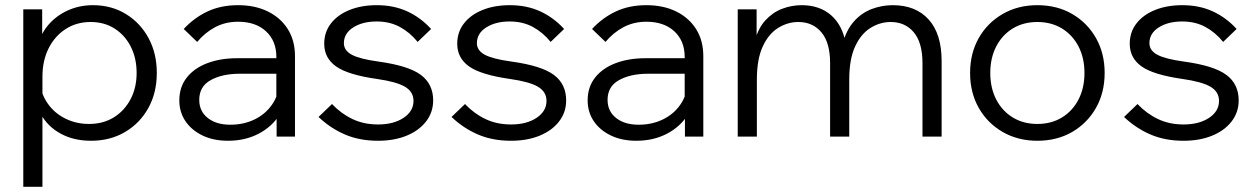

<svg xmlns="http://www.w3.org/2000/svg" viewBox="-20 -528 4850 742"><path d="M144 194H70V-492H143V-343H125Q134 -392 164.5 -429Q195 -466 240.5 -487Q286 -508 339 -508Q411 -508 467 -473.5Q523 -439 554.5 -380Q586 -321 586 -246Q586 -170 553.5 -111Q521 -52 463.5 -18Q406 16 332 16Q265 16 214.5 -11.5Q164 -39 138.5 -86.5Q113 -134 120 -193L134 -213Q138 -166 164 -128.5Q190 -91 232 -70Q274 -49 324 -49Q379 -49 420 -74.5Q461 -100 484.5 -144.5Q508 -189 508 -246Q508 -303 485.5 -347.5Q463 -392 423 -417.5Q383 -443 330 -443Q276 -443 234 -416Q192 -389 168 -341.5Q144 -294 144 -231Z M1120 0H1049V-96L1048 -124V-308Q1048 -370 1008 -407Q968 -444 900 -444Q851 -444 811.5 -423Q772 -402 742 -366L690 -416Q731 -460 782.5 -484Q834 -508 900 -508Q966 -508 1015.5 -483.5Q1065 -459 1092.5 -415Q1120 -371 1120 -311ZM861 16Q805 16 762.5 -4.5Q720 -25 696.5 -60Q673 -95 673 -140Q673 -192 702 -228.5Q731 -265 781.5 -284Q832 -303 896 -303H1058V-243H906Q839 -243 794.5 -218.5Q750 -194 750 -142Q750 -98 783 -72Q816 -46 870 -46Q922 -46 964 -66.5Q1006 -87 1031.5 -124Q1057 -161 1060 -209L1090 -192Q1090 -132 1060.5 -85Q1031 -38 979 -11Q927 16 861 16Z M1211 -76 1263 -126Q1298 -89 1342 -68Q1386 -47 1441 -47Q1501 -47 1539.5 -72.5Q1578 -98 1578 -138Q1578 -173 1545.5 -192.5Q1513 -212 1436 -223Q1324 -239 1278.5 -271.5Q1233 -304 1233 -359Q1233 -404 1259 -437.5Q1285 -471 1331 -489.5Q1377 -508 1436 -508Q1502 -508 1554 -484Q1606 -460 1646 -416L1594 -366Q1564 -403 1525 -424Q1486 -445 1436 -445Q1381 -445 1345 -422Q1309 -399 1309 -361Q1309 -333 1339.5 -316.5Q1370 -300 1443 -290Q1559 -274 1606.5 -238.5Q1654 -203 1654 -140Q1654 -94 1626.5 -58.5Q1599 -23 1551 -3.5Q1503 16 1441 16Q1369 16 1312.5 -8.5Q1256 -33 1211 -76Z M1725 -76 1777 -126Q1812 -89 1856 -68Q1900 -47 1955 -47Q2015 -47 2053.5 -72.5Q2092 -98 2092 -138Q2092 -173 2059.5 -192.5Q2027 -212 1950 -223Q1838 -239 1792.5 -271.5Q1747 -304 1747 -359Q1747 -404 1773 -437.5Q1799 -471 1845 -489.5Q1891 -508 1950 -508Q2016 -508 2068 -484Q2120 -460 2160 -416L2108 -366Q2078 -403 2039 -424Q2000 -445 1950 -445Q1895 -445 1859 -422Q1823 -399 1823 -361Q1823 -333 1853.5 -316.5Q1884 -300 1957 -290Q2073 -274 2120.5 -238.5Q2168 -203 2168 -140Q2168 -94 2140.5 -58.5Q2113 -23 2065 -3.5Q2017 16 1955 16Q1883 16 1826.5 -8.5Q1770 -33 1725 -76Z M2698 0H2627V-96L2626 -124V-308Q2626 -370 2586 -407Q2546 -444 2478 -444Q2429 -444 2389.5 -423Q2350 -402 2320 -366L2268 -416Q2309 -460 2360.5 -484Q2412 -508 2478 -508Q2544 -508 2593.5 -483.5Q2643 -459 2670.5 -415Q2698 -371 2698 -311ZM2439 16Q2383 16 2340.5 -4.5Q2298 -25 2274.5 -60Q2251 -95 2251 -140Q2251 -192 2280 -228.5Q2309 -265 2359.5 -284Q2410 -303 2474 -303H2636V-243H2484Q2417 -243 2372.5 -218.5Q2328 -194 2328 -142Q2328 -98 2361 -72Q2394 -46 2448 -46Q2500 -46 2542 -66.5Q2584 -87 2609.5 -124Q2635 -161 2638 -209L2668 -192Q2668 -132 2638.5 -85Q2609 -38 2557 -11Q2505 16 2439 16Z M3619 0H3545V-284Q3545 -363 3511.5 -403Q3478 -443 3422 -443Q3381 -443 3344 -420Q3307 -397 3284.5 -348Q3262 -299 3262 -221V0H3188V-284Q3188 -363 3154.5 -403Q3121 -443 3065 -443Q3024 -443 2987 -420Q2950 -397 2927.5 -348Q2905 -299 2905 -221V0H2831V-492H2904V-366L2896 -367Q2910 -419 2938 -449.5Q2966 -480 3002.5 -494Q3039 -508 3078 -508Q3147 -508 3191.5 -469.5Q3236 -431 3249 -358L3236 -357Q3250 -411 3279.5 -444.5Q3309 -478 3348.5 -493Q3388 -508 3430 -508Q3519 -508 3569 -452.5Q3619 -397 3619 -292Z M3989 16Q3914 16 3855 -18Q3796 -52 3762.5 -111Q3729 -170 3729 -246Q3729 -322 3762.5 -381Q3796 -440 3855 -474Q3914 -508 3989 -508Q4065 -508 4123.5 -474Q4182 -440 4215.5 -381Q4249 -322 4249 -246Q4249 -170 4215.5 -111Q4182 -52 4123.5 -18Q4065 16 3989 16ZM3989 -49Q4043 -49 4084 -74Q4125 -99 4148 -143.5Q4171 -188 4171 -246Q4171 -304 4148 -348.5Q4125 -393 4084 -418Q4043 -443 3989 -443Q3935 -443 3894 -418Q3853 -393 3830 -348.5Q3807 -304 3807 -246Q3807 -188 3830 -143.5Q3853 -99 3894 -74Q3935 -49 3989 -49Z M4324 -76 4376 -126Q4411 -89 4455 -68Q4499 -47 4554 -47Q4614 -47 4652.5 -72.5Q4691 -98 4691 -138Q4691 -173 4658.5 -192.5Q4626 -212 4549 -223Q4437 -239 4391.5 -271.5Q4346 -304 4346 -359Q4346 -404 4372 -437.5Q4398 -471 4444 -489.5Q4490 -508 4549 -508Q4615 -508 4667 -484Q4719 -460 4759 -416L4707 -366Q4677 -403 4638 -424Q4599 -445 4549 -445Q4494 -445 4458 -422Q4422 -399 4422 -361Q4422 -333 4452.5 -316.5Q4483 -300 4556 -290Q4672 -274 4719.5 -238.5Q4767 -203 4767 -140Q4767 -94 4739.5 -58.5Q4712 -23 4664 -3.5Q4616 16 4554 16Q4482 16 4425.5 -8.5Q4369 -33 4324 -76Z"/></svg>

Font: Wix Madefor Display
Style: Regular
Weight: 400
Designer: Dalton Maag Ltd
Foundry: Dalton Maag Ltd
Version: Version 3.100